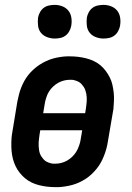

<svg xmlns="http://www.w3.org/2000/svg" viewBox="-20 -759 540 787"><path d="M206 8Q189 8 172.5 6Q156 4 140 0Q124 -4 109.5 -11Q95 -18 83 -28Q71 -38 61 -50.5Q51 -63 44 -77.5Q37 -92 33 -107.5Q29 -123 27.5 -139.5Q26 -156 26.5 -176Q27 -196 29 -208L51 -342Q54 -356 57.5 -370.5Q61 -385 66.5 -399Q72 -413 79 -426Q86 -439 95.5 -451Q105 -463 117 -474Q129 -485 142 -493.5Q155 -502 169 -508.5Q183 -515 197 -519Q211 -523 228 -525.5Q245 -528 255 -528H267Q284 -528 300.5 -526Q317 -524 333 -520Q349 -516 364 -509Q379 -502 391 -492Q403 -482 412.5 -469.5Q422 -457 429.5 -442.5Q437 -428 440.5 -412.5Q444 -397 446 -380.5Q448 -364 447 -344Q446 -324 445 -313L422 -178Q420 -164 416 -149.5Q412 -135 406.5 -121Q401 -107 394 -94Q387 -81 377.5 -69Q368 -57 356.5 -46Q345 -35 332 -26.5Q319 -18 305 -11.5Q291 -5 276.5 -1Q262 3 245 5.5Q228 8 219 8ZM157 -295H329L332 -313Q333 -321 334 -329Q335 -337 335.5 -344.5Q336 -352 335.5 -360Q335 -368 333.5 -375.5Q332 -383 329.5 -390Q327 -397 323 -403Q319 -409 314 -414.5Q309 -420 302.5 -423.5Q296 -427 287.5 -429.5Q279 -432 274 -432H267Q255 -432 242.5 -429Q230 -426 218.5 -419.5Q207 -413 197.5 -404Q188 -395 181 -384Q174 -373 169.5 -358.5Q165 -344 164 -337ZM199 -88H206Q218 -88 230.5 -91Q243 -94 254.5 -100.5Q266 -107 275.5 -116Q285 -125 292 -136Q299 -147 304 -161.5Q309 -176 310 -184L317 -225H145L142 -207Q141 -199 140 -191Q139 -183 138.5 -175.5Q138 -168 138.5 -160Q139 -152 140 -144.5Q141 -137 143.5 -130Q146 -123 150 -117Q154 -111 159 -105.5Q164 -100 170.5 -96.5Q177 -93 185.5 -90.5Q194 -88 199 -88ZM404 -601Q388 -601 372.5 -607Q357 -613 347.5 -625Q338 -637 336 -653.5Q334 -670 336 -687Q338 -698 344 -709Q350 -720 359.5 -727Q369 -734 381 -736.5Q393 -739 404 -739Q421 -739 436 -733Q451 -727 460.5 -715Q470 -703 472.5 -686.5Q475 -670 472 -653Q470 -642 464 -631Q458 -620 448.5 -613Q439 -606 427.5 -603.5Q416 -601 404 -601ZM204 -601Q188 -601 172.5 -607Q157 -613 147.5 -625Q138 -637 136 -653.5Q134 -670 136 -687Q138 -698 144 -709Q150 -720 159.5 -727Q169 -734 181 -736.5Q193 -739 204 -739Q221 -739 236 -733Q251 -727 260.5 -715Q270 -703 272.5 -686.5Q275 -670 272 -653Q270 -642 264 -631Q258 -620 248.5 -613Q239 -606 227.5 -603.5Q216 -601 204 -601Z"/></svg>

Font: Iosevka Custom
Style: Bold Italic
Weight: 700
Italic angle: -9°
Designer: Belleve Invis
Foundry: Belleve Invis
Version: Version 30.3.1; ttfautohint (v1.8.3)